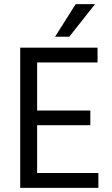

<svg xmlns="http://www.w3.org/2000/svg" viewBox="-20 -908 545 931"><path d="M457 3H78V-677H453V-605H160V-372H418V-301H160V-69H457ZM316 -730H247L347 -888H441Z"/></svg>

Font: Hind Siliguri Fixed
Style: Regular
Weight: 400
Designer: Jyotish Sonowal
Foundry: Indian Type Foundry
Version: Version 1.001;October 28, 2021;FontCreator 12.0.0.2565 64-bi